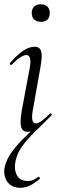

<svg xmlns="http://www.w3.org/2000/svg" viewBox="-22 -617 289 912"><path d="M75.6 275Q32 275 12.2 245.5Q-7.6 216 0.2 177.8Q6.2 146 28.8 112.7Q51.4 79.4 84.8 45.5Q118.2 11.6 156.8 -21L139.8 1Q132.8 5 126 7Q119.2 9 110.4 9Q85.2 9 78.6 -13.2Q72 -35.4 80.8 -89L119.8 -297Q129.6 -355.6 102.4 -355.6Q91.6 -355.6 73.5 -344Q55.4 -332.4 34 -310Q30.2 -306 26.2 -310.5Q22.2 -315 26 -318.2Q59.6 -357.2 88.2 -376.1Q116.8 -395 142.4 -395Q167.2 -395 173.6 -373.3Q180 -351.6 170.4 -299.4L133 -89Q128 -58.6 132.5 -44.7Q137 -30.8 149 -30.8Q160 -30.8 177 -43.6Q194 -56.4 214.8 -77Q218 -80.2 222 -76.2Q226 -72.2 222.8 -69Q180.4 -26.2 144.3 8.7Q108.2 43.6 84 76.7Q59.8 109.8 51.6 148.8Q43.6 186.2 57.8 214.5Q72 242.8 110.4 242.8Q127.4 242.8 138.9 236.4Q150.4 230 160 222.8Q162.2 220.8 165.7 225.3Q169.2 229.8 167 232.6Q142.4 253.4 120.4 264.2Q98.4 275 75.6 275ZM172.2 -513.4Q151.8 -513.4 140.3 -524.4Q128.8 -535.4 128.8 -556.2Q128.8 -574.6 140.3 -585.6Q151.8 -596.6 172.2 -596.6Q191.8 -596.6 203.1 -585.6Q214.4 -574.6 214.4 -556.2Q214.4 -513.4 172.2 -513.4Z"/></svg>

Font: Cormorant Garamond Light
Style: Italic
Weight: 300
Italic angle: -10°
Designer: Christian Thalmann (Catharsis Fonts)
Foundry: Catharsis Fonts
Version: Version 4.001